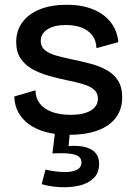

<svg xmlns="http://www.w3.org/2000/svg" viewBox="-20 -553 570 806"><path d="M270 13Q217 13 175 2Q133 -9 103.5 -30Q74 -51 57.5 -80.5Q41 -110 40 -148L129 -174Q129 -142 146.5 -119Q164 -96 197 -83.5Q230 -71 277 -71Q331 -71 361 -89Q391 -107 391 -139Q391 -163 374.5 -177Q358 -191 328 -200Q298 -209 257 -217Q219 -225 182.5 -235.5Q146 -246 115.5 -263Q85 -280 66.5 -307.5Q48 -335 48 -377Q48 -424 73.5 -459Q99 -494 146.5 -513.5Q194 -533 260 -533Q323 -533 370 -514Q417 -495 444.5 -460Q472 -425 477 -376L385 -351Q384 -383 367.5 -404.5Q351 -426 323 -437Q295 -448 257 -448Q208 -448 179.5 -430Q151 -412 151 -381Q151 -357 168.5 -342.5Q186 -328 216.5 -319.5Q247 -311 286 -303Q325 -295 362 -285Q399 -275 428.5 -258.5Q458 -242 475.5 -214.5Q493 -187 493 -145Q493 -94 466 -58.5Q439 -23 389 -5Q339 13 270 13ZM155 220 171 159Q187 163 212.5 166.5Q238 170 263 169Q288 168 305 158.5Q322 149 322 129Q322 121 318.5 113.5Q315 106 303.5 100Q292 94 267.5 91.5Q243 89 200 91L212 -5H274L268 60Q312 57 340 65Q368 73 382 90Q396 107 396 134Q396 174 371.5 196.5Q347 219 309 227Q271 235 229.5 232.5Q188 230 155 220Z"/></svg>

Font: Bricolage Grotesque 24pt Medium
Style: Regular
Weight: 500
Designer: Mathieu Triay
Foundry: Atelier Triay
Version: Version 1.001;gftools[0.9.33.dev8+g029e19f]